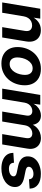

<svg xmlns="http://www.w3.org/2000/svg" viewBox="1033 -1618 596 2702"><g transform="rotate(90 1331.0 -267.0)"><path d="M209.5 -301.3 159.7 0H14.2L103 -535.6H242.2L222.2 -400.4L207 -404.8Q240.2 -472.7 288.6 -508.3Q336.9 -543.9 403.8 -543.9Q461.9 -543.9 501.2 -518.3Q540.5 -492.7 557.1 -445.8Q573.7 -398.9 562.5 -334.5L507.3 0H361.8L414.6 -317.9Q423.3 -369.6 401.9 -395.3Q380.4 -420.9 337.4 -420.9Q305.2 -420.9 278.3 -406.7Q251.5 -392.6 233.6 -365.7Q215.8 -338.9 209.5 -301.3Z M873.5 11.2Q800.8 11.2 749 -16.8Q697.3 -44.9 669.7 -95.7Q642.1 -146.5 642.1 -214.8Q642.1 -280.3 663.3 -339.6Q684.6 -398.9 724.9 -445.1Q765.1 -491.2 821.8 -517.8Q878.4 -544.4 949.2 -544.4Q1022 -544.4 1073.7 -516.4Q1125.5 -488.3 1152.8 -437.5Q1180.2 -386.7 1180.2 -318.4Q1180.2 -253.4 1159.4 -194.1Q1138.7 -134.8 1098.6 -88.6Q1058.6 -42.5 1002 -15.6Q945.3 11.2 873.5 11.2ZM879.4 -105Q918.9 -105 948.2 -125.5Q977.5 -146 996.6 -178.7Q1015.6 -211.4 1024.9 -249.3Q1034.2 -287.1 1034.2 -321.3Q1034.2 -354.5 1023.7 -378.4Q1013.2 -402.3 992.9 -415.5Q972.7 -428.7 943.4 -428.7Q903.8 -428.7 874.5 -408.2Q845.2 -387.7 826.2 -355.2Q807.1 -322.8 797.6 -284.9Q788.1 -247.1 788.1 -211.9Q788.1 -163.1 811.8 -134Q835.4 -105 879.4 -105Z M1227.1 0 1315.9 -535.6H1452.6L1436.5 -406.7L1425.8 -411.1Q1446.8 -459.5 1475.6 -488.8Q1504.4 -518.1 1538.1 -531.5Q1571.8 -544.9 1606 -544.9Q1647.5 -544.9 1676.8 -527.3Q1706.1 -509.8 1721.9 -476.6Q1737.8 -443.4 1739.3 -396L1724.1 -405.3Q1743.7 -453.6 1774.4 -484.4Q1805.2 -515.1 1843.3 -530Q1881.3 -544.9 1921.4 -544.9Q1973.1 -544.9 2010.5 -522Q2047.9 -499 2064.7 -456.5Q2081.5 -414.1 2071.3 -354.5L2012.7 0H1867.2L1923.3 -336.9Q1928.2 -367.7 1920.9 -387Q1913.6 -406.2 1897.2 -415Q1880.9 -423.8 1858.4 -423.8Q1828.6 -423.8 1804.2 -410.4Q1779.8 -397 1764.2 -374.3Q1748.5 -351.6 1743.7 -322.8L1689.9 0H1549.8L1606 -340.8Q1612.8 -381.3 1594.7 -402.6Q1576.7 -423.8 1542.5 -423.8Q1514.6 -423.8 1490 -410.9Q1465.3 -397.9 1448 -373.8Q1430.7 -349.6 1424.8 -316.4L1372.6 0Z M2351.1 11.2Q2285.6 11.2 2236.8 -7.8Q2188 -26.9 2160.6 -62.5Q2133.3 -98.1 2131.8 -147.5Q2131.3 -149.9 2131.3 -152.1Q2131.3 -154.3 2131.3 -156.7L2270 -166Q2272 -128.9 2293 -111.8Q2314 -94.7 2356.4 -94.7Q2383.8 -94.7 2407.2 -102.3Q2430.7 -109.9 2445.8 -124Q2460.9 -138.2 2461.9 -157.7Q2463.4 -175.8 2450 -187.5Q2436.5 -199.2 2405.8 -205.6L2315.9 -224.1Q2246.1 -238.8 2211.9 -275.4Q2177.7 -312 2180.7 -367.2Q2183.1 -422.9 2216.8 -462.4Q2250.5 -502 2305.4 -522.9Q2360.4 -543.9 2426.8 -543.9Q2522 -543.9 2575.4 -504.9Q2628.9 -465.8 2633.3 -401.4Q2633.8 -397.5 2634 -393.6Q2634.3 -389.6 2634.3 -385.7L2502.9 -377Q2501.5 -406.7 2482.7 -423.3Q2463.9 -439.9 2425.8 -439.9Q2401.4 -439.9 2379.2 -432.1Q2356.9 -424.3 2342.5 -410.2Q2328.1 -396 2326.7 -376.5Q2325.2 -358.9 2337.9 -347.2Q2350.6 -335.4 2381.3 -329.1L2476.1 -309.6Q2546.9 -294.9 2580.8 -261.2Q2614.7 -227.5 2611.8 -174.3Q2610.4 -131.3 2588.9 -96.9Q2567.4 -62.5 2531.5 -38.3Q2495.6 -14.2 2449.2 -1.5Q2402.8 11.2 2351.1 11.2Z"/></g></svg>

Font: Inter 20pt
Style: Bold Italic
Weight: 700
Italic angle: -9.3988°
Version: Version 4.001;git-66647c0bb